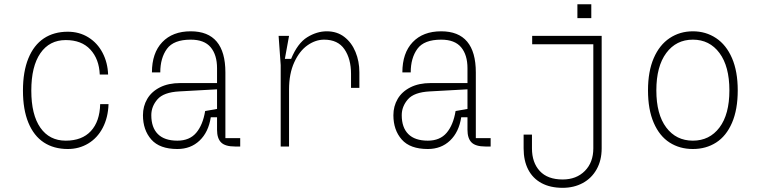

<svg xmlns="http://www.w3.org/2000/svg" viewBox="-20 -702 3640 920"><path d="M305 -550Q360 -550 403.5 -523Q447 -496 471.5 -449Q496 -402 498 -345H458Q455 -419 413 -464.5Q371 -510 295 -510Q217 -510 173.5 -447Q130 -384 130 -268Q130 -152 173.5 -90Q217 -28 295 -28Q373 -28 415.5 -74Q458 -120 460 -203H500Q498 -139 472.5 -90Q447 -41 403 -14.5Q359 12 305 12Q238 12 190 -19.5Q142 -51 116 -114Q90 -177 90 -268Q90 -359 116 -422.5Q142 -486 190 -518Q238 -550 305 -550Z M1131 0H1106Q1059 0 1039.5 -19.5Q1020 -39 1020 -80V-140H990Q979 -69 936.5 -28.5Q894 12 830 12Q745 12 705 -33.5Q665 -79 665 -150Q665 -193 685.5 -228Q706 -263 746.5 -283.5Q787 -304 844 -304H1020V-375Q1020 -439 989.5 -475.5Q959 -512 894 -512Q812 -512 780 -468Q748 -424 748 -355H708Q708 -448 757.5 -500Q807 -552 894 -552Q977 -552 1018.5 -502.5Q1060 -453 1060 -355V-40H1131ZM963 -170 1020 -180V-274L839 -264Q764 -260 734.5 -226Q705 -192 705 -150Q705 -91 736.5 -59.5Q768 -28 830 -28Q888 -28 920 -65.5Q952 -103 963 -170Z M1325 -390 1315 -530H1365L1345 -420H1375Q1406 -495 1452 -523.5Q1498 -552 1546 -552Q1595 -552 1630 -525Q1665 -498 1683.5 -453Q1702 -408 1702 -356V-281H1662V-348Q1662 -420 1630.5 -466Q1599 -512 1533 -512Q1492 -512 1453.5 -485Q1415 -458 1390 -403.5Q1365 -349 1365 -273V0H1325Z M2331 0H2306Q2259 0 2239.5 -19.5Q2220 -39 2220 -80V-140H2190Q2179 -69 2136.5 -28.5Q2094 12 2030 12Q1945 12 1905 -33.5Q1865 -79 1865 -150Q1865 -193 1885.5 -228Q1906 -263 1946.5 -283.5Q1987 -304 2044 -304H2220V-375Q2220 -439 2189.5 -475.5Q2159 -512 2094 -512Q2012 -512 1980 -468Q1948 -424 1948 -355H1908Q1908 -448 1957.5 -500Q2007 -552 2094 -552Q2177 -552 2218.5 -502.5Q2260 -453 2260 -355V-40H2331ZM2163 -170 2220 -180V-274L2039 -264Q1964 -260 1934.5 -226Q1905 -192 1905 -150Q1905 -91 1936.5 -59.5Q1968 -28 2030 -28Q2088 -28 2120 -65.5Q2152 -103 2163 -170Z M2813.3 -681.6V-615H2746.7V-681.6ZM2529 -57V9Q2529 77 2566.5 117.5Q2604 158 2676 158Q2742 158 2782.5 117Q2823 76 2823 9V-490H2530V-530H2863V9Q2863 66 2839 109Q2815 152 2772.5 175Q2730 198 2676 198Q2617 198 2575 175.5Q2533 153 2511 110.5Q2489 68 2489 9V-57Z M3300 -512Q3220 -512 3172.5 -448Q3125 -384 3125 -269Q3125 -154 3172.5 -91Q3220 -28 3300 -28Q3380 -28 3427.5 -91Q3475 -154 3475 -269Q3475 -384 3427.5 -448Q3380 -512 3300 -512ZM3300 -552Q3362 -552 3411 -519.5Q3460 -487 3487.5 -423.5Q3515 -360 3515 -269Q3515 -177 3487.5 -113.5Q3460 -50 3411.5 -19Q3363 12 3300 12Q3237 12 3188.5 -19Q3140 -50 3112.5 -113.5Q3085 -177 3085 -269Q3085 -360 3112.5 -423.5Q3140 -487 3189 -519.5Q3238 -552 3300 -552Z"/></svg>

Font: Fliege Mono Thin
Style: Regular
Weight: 100
Version: Version 0.020;Glyphs 3.3 (3306)